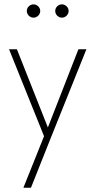

<svg xmlns="http://www.w3.org/2000/svg" viewBox="-20 -623 438 881"><path d="M133.8 -542C149.9 -542 164.6 -555.7 164.6 -572.8C164.6 -589.4 149.9 -603 133.8 -603C117.2 -603 103 -589.4 103 -572.8C103 -555.7 117.2 -542 133.8 -542ZM264.2 -542C280.3 -542 294.9 -555.7 294.9 -572.8C294.9 -589.4 280.3 -603 264.2 -603C247.6 -603 233.4 -589.4 233.4 -572.8C233.4 -555.7 247.6 -542 264.2 -542ZM339.8 -397 199.7 -38.1 57.6 -397H21.5L182.1 2L87.4 238.3H122.1L211.9 12.7L376.5 -397Z"/></svg>

Font: Now ExtraLight
Style: Regular
Weight: 200
Designer: Alfredo Marco Pradil
Foundry: Alfredo Marco Pradil
Version: Version 1.200;hotconv 1.0.109;makeotfexe 2.5.65596